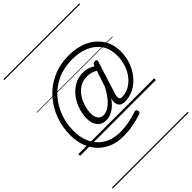

<svg xmlns="http://www.w3.org/2000/svg" viewBox="-348 -1042 1575 1575"><g transform="rotate(-45 439.5 -255.0)"><path d="M254 -179Q254 -223 269.5 -273Q285 -323 316 -367Q347 -411 394 -439Q441 -467 503 -467Q529 -467 555 -458.5Q581 -450 603 -435L608 -447Q611 -456 617.5 -459.5Q624 -463 635 -463Q650 -463 652.5 -457Q655 -451 652 -440L562 -155Q554 -128 559 -112.5Q564 -97 582 -97Q628 -97 667 -118.5Q706 -140 735.5 -177.5Q765 -215 781 -264Q797 -313 797 -367Q797 -445 760.5 -498Q724 -551 660 -578.5Q596 -606 512 -606Q417 -606 341.5 -571.5Q266 -537 213.5 -477Q161 -417 133.5 -340.5Q106 -264 106 -180Q106 -119 124 -68.5Q142 -18 176 19Q210 56 259 76Q308 96 370 96Q420 96 469.5 87Q519 78 572 60Q591 53 597 74Q603 94 585 101Q529 120 475.5 129.5Q422 139 364 139Q293 139 237.5 115.5Q182 92 142.5 49.5Q103 7 82.5 -50.5Q62 -108 62 -177Q62 -269 93.5 -354Q125 -439 184 -505.5Q243 -572 327.5 -610.5Q412 -649 518 -649Q612 -649 685 -615Q758 -581 800 -518.5Q842 -456 842 -368Q842 -305 821 -248Q800 -191 763.5 -147Q727 -103 678 -78Q629 -53 574 -53Q537 -53 521.5 -73Q506 -93 508 -125Q510 -133 511.5 -140Q513 -147 515 -154Q477 -100 436 -76.5Q395 -53 359 -53Q310 -53 282 -87Q254 -121 254 -179ZM307 -184Q307 -158 314.5 -139Q322 -120 337 -109.5Q352 -99 374 -99Q400 -99 429 -116.5Q458 -134 487.5 -169Q517 -204 544 -257L591 -396Q565 -411 543.5 -416Q522 -421 501 -421Q451 -421 414 -397.5Q377 -374 353.5 -336.5Q330 -299 318.5 -258.5Q307 -218 307 -184ZM0 369H879V379H0ZM0 -20H879V0H0ZM0 -505H879V-500H0ZM0 -889H879V-879H0Z"/></g></svg>

Font: Playwrite HR Guides
Style: Regular
Weight: 400
Designer: Veronika Burian, José Scaglione
Foundry: TypeTogether
Version: Version 1.003